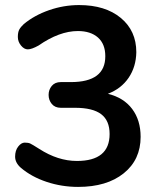

<svg xmlns="http://www.w3.org/2000/svg" viewBox="-20 -734 640 762"><path d="M285.2 -95.2Q415 -95.2 415 -202.1Q415 -255.4 381.6 -280.8Q348.1 -306.2 277.8 -306.2H221.2Q198.2 -306.2 185.5 -321.5Q172.9 -336.9 172.9 -357.4Q172.9 -377.9 185.5 -393.1Q198.2 -408.2 221.2 -408.2H261.2Q398.4 -408.2 397.9 -511.2Q397.9 -559.1 368.9 -585Q339.8 -610.8 289.1 -610.8Q215.8 -610.8 132.8 -553.2Q105.5 -538.1 90.3 -538.1Q75.7 -538.1 63.2 -553.5Q50.8 -568.8 50.8 -587.4Q50.8 -606 56.4 -616.5Q62 -627 74.2 -638.2Q116.2 -673.3 174.6 -693.6Q232.9 -713.9 293.9 -713.9Q397.9 -713.9 459.5 -662.8Q521 -611.8 521 -526.9Q520 -468.8 490.5 -425.3Q460.9 -381.8 408.2 -361.8Q471.2 -346.2 504.6 -301.5Q538.1 -256.8 538.1 -190.9Q538.1 -100.1 470.9 -46.1Q403.8 7.8 290 7.8Q225.1 7.8 165 -12.2Q105 -32.2 63 -67.9Q40 -87.9 40 -112.3Q40 -136.7 52.2 -152.3Q64.5 -168 78.1 -168Q91.8 -168 99.6 -164.6Q107.4 -161.1 135.7 -143.1Q210 -95.2 285.2 -95.2Z"/></svg>

Font: Nunito-Bold
Style: Bold
Weight: 700
Designer: Vernon Adams
Foundry: newtypography
Version: Version 3.000